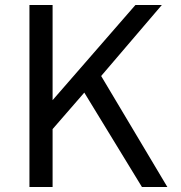

<svg xmlns="http://www.w3.org/2000/svg" viewBox="-20 -743 720 763"><path d="M645 0 382 -441 623 -723H518L189 -345V-723H97V0H189V-230L315 -375L544 0Z"/></svg>

Font: United Sans
Style: Regular
Weight: 400
Designer: Pablo Impallari, Rodrigo Fuenzalida (Modified by Dan O. Williams)
Version: Version 1.000;PS 001.000;hotconv 1.0.88;makeotf.lib2.5.64775